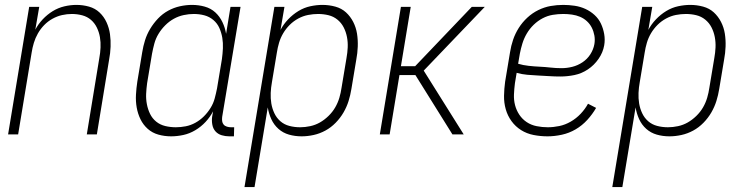

<svg xmlns="http://www.w3.org/2000/svg" viewBox="-20 -548 3040 783"><path d="M13 0 99 -520H140L124 -427Q136 -450 154.5 -469.5Q173 -489 195 -502.5Q217 -516 242 -522Q267 -528 292 -528Q318 -528 343 -521Q368 -514 386 -497Q404 -480 414.5 -457Q425 -434 428.5 -409Q432 -384 431 -357.5Q430 -331 425 -305L375 0H334L385 -311Q389 -332 390 -354Q391 -376 387.5 -396.5Q384 -417 375 -435.5Q366 -454 351 -467Q336 -480 315.5 -485.5Q295 -491 273 -491Q253 -491 233 -486.5Q213 -482 194 -471.5Q175 -461 160 -445.5Q145 -430 134.5 -411.5Q124 -393 118 -373Q112 -353 109 -333L54 0Z M678 8Q651 8 626 1Q601 -6 582.5 -22.5Q564 -39 553 -61.5Q542 -84 537.5 -109.5Q533 -135 534.5 -162Q536 -189 540 -215L560 -335Q564 -360 571.5 -384Q579 -408 592.5 -430.5Q606 -453 624.5 -472.5Q643 -492 666 -504.5Q689 -517 714 -522.5Q739 -528 763 -528Q790 -528 815 -521Q840 -514 858 -497.5Q876 -481 887 -458Q898 -435 902 -410L920 -520H961L886 -71Q885 -62 886 -54Q887 -46 892 -40Q897 -34 905.5 -31.5Q914 -29 922 -29H935L934 8H915Q899 8 884 3.5Q869 -1 859 -12Q849 -23 846 -39Q843 -55 845 -71L849 -94Q837 -71 818.5 -51Q800 -31 776.5 -17Q753 -3 727.5 2.5Q702 8 678 8ZM697 -29Q717 -29 737.5 -33Q758 -37 777 -47.5Q796 -58 811.5 -73.5Q827 -89 838.5 -107.5Q850 -126 855.5 -146.5Q861 -167 865 -187L885 -307Q888 -329 889 -351Q890 -373 886.5 -394Q883 -415 874.5 -434Q866 -453 850 -466.5Q834 -480 813.5 -485.5Q793 -491 770 -491Q750 -491 729 -486.5Q708 -482 689 -471.5Q670 -461 654 -445Q638 -429 626.5 -410Q615 -391 609.5 -370.5Q604 -350 600 -329L580 -209Q577 -187 576 -165.5Q575 -144 579 -123Q583 -102 592 -83.5Q601 -65 617 -52Q633 -39 654 -34Q675 -29 697 -29Z M977 215 1099 -520H1140L1124 -426Q1136 -449 1155 -469Q1174 -489 1197 -503Q1220 -517 1245.5 -522.5Q1271 -528 1295 -528Q1322 -528 1347.5 -521Q1373 -514 1391 -497.5Q1409 -481 1420.5 -458.5Q1432 -436 1436 -410.5Q1440 -385 1439 -358Q1438 -331 1433 -305L1413 -185Q1409 -160 1401.5 -136Q1394 -112 1381 -89.5Q1368 -67 1349 -47.5Q1330 -28 1307 -15.5Q1284 -3 1259 2.5Q1234 8 1210 8Q1183 8 1158.5 1Q1134 -6 1115.5 -22.5Q1097 -39 1086.5 -62Q1076 -85 1072 -110L1018 215ZM1204 -29Q1224 -29 1245 -33.5Q1266 -38 1284.5 -48.5Q1303 -59 1319.5 -75Q1336 -91 1347 -110Q1358 -129 1364 -149.5Q1370 -170 1373 -191L1393 -311Q1397 -333 1398 -354.5Q1399 -376 1395 -397Q1391 -418 1381.5 -436.5Q1372 -455 1356 -468Q1340 -481 1319.5 -486Q1299 -491 1277 -491Q1257 -491 1236.5 -487Q1216 -483 1196.5 -472.5Q1177 -462 1161.5 -446.5Q1146 -431 1135 -412.5Q1124 -394 1118 -373.5Q1112 -353 1109 -333L1089 -213Q1085 -191 1084 -169Q1083 -147 1086.5 -126Q1090 -105 1099 -86Q1108 -67 1123.5 -53.5Q1139 -40 1160 -34.5Q1181 -29 1204 -29Z M1529 0 1615 -520H1655L1615 -278H1673L1904 -520H1957L1708 -260L1871 0H1825L1674 -242H1609L1569 0Z M2213 8Q2184 8 2156 2.5Q2128 -3 2105 -17.5Q2082 -32 2066 -54Q2050 -76 2042.5 -102.5Q2035 -129 2035.5 -157.5Q2036 -186 2040 -215L2060 -335Q2064 -361 2072.5 -386Q2081 -411 2095.5 -434Q2110 -457 2130.5 -476Q2151 -495 2175.5 -507Q2200 -519 2225.5 -523.5Q2251 -528 2277 -528Q2300 -528 2323.5 -524.5Q2347 -521 2367.5 -511.5Q2388 -502 2404.5 -487Q2421 -472 2430.5 -452Q2440 -432 2444 -409Q2448 -386 2444 -363Q2439 -334 2421 -308Q2403 -282 2377.5 -265Q2352 -248 2323 -242Q2294 -236 2265 -236Q2242 -236 2219.5 -237.5Q2197 -239 2175 -240Q2153 -241 2130.5 -243Q2108 -245 2087 -251L2080 -209Q2077 -186 2076 -163Q2075 -140 2080.5 -119Q2086 -98 2098 -80Q2110 -62 2128 -50Q2146 -38 2168.5 -33.5Q2191 -29 2214 -29Q2237 -29 2261 -34Q2285 -39 2307.5 -52Q2330 -65 2348 -84Q2366 -103 2378 -125L2411 -108Q2396 -82 2375 -59Q2354 -36 2327.5 -20.5Q2301 -5 2271 1.5Q2241 8 2213 8ZM2270 -270Q2292 -270 2314 -275.5Q2336 -281 2355.5 -294Q2375 -307 2387.5 -326.5Q2400 -346 2404 -368Q2407 -386 2404 -403Q2401 -420 2393.5 -435Q2386 -450 2373.5 -461.5Q2361 -473 2345.5 -479.5Q2330 -486 2312.5 -488.5Q2295 -491 2277 -491Q2256 -491 2234.5 -487.5Q2213 -484 2193 -473.5Q2173 -463 2156.5 -447Q2140 -431 2128.5 -411.5Q2117 -392 2110.5 -371Q2104 -350 2100 -329L2093 -288Q2113 -282 2136 -279.5Q2159 -277 2181 -276Q2203 -275 2225 -272.5Q2247 -270 2270 -270Z M2477 215 2599 -520H2640L2624 -426Q2636 -449 2655 -469Q2674 -489 2697 -503Q2720 -517 2745.5 -522.5Q2771 -528 2795 -528Q2822 -528 2847.5 -521Q2873 -514 2891 -497.5Q2909 -481 2920.5 -458.5Q2932 -436 2936 -410.5Q2940 -385 2939 -358Q2938 -331 2933 -305L2913 -185Q2909 -160 2901.5 -136Q2894 -112 2881 -89.5Q2868 -67 2849 -47.5Q2830 -28 2807 -15.5Q2784 -3 2759 2.5Q2734 8 2710 8Q2683 8 2658.5 1Q2634 -6 2615.5 -22.5Q2597 -39 2586.5 -62Q2576 -85 2572 -110L2518 215ZM2704 -29Q2724 -29 2745 -33.5Q2766 -38 2784.5 -48.5Q2803 -59 2819.5 -75Q2836 -91 2847 -110Q2858 -129 2864 -149.5Q2870 -170 2873 -191L2893 -311Q2897 -333 2898 -354.5Q2899 -376 2895 -397Q2891 -418 2881.5 -436.5Q2872 -455 2856 -468Q2840 -481 2819.5 -486Q2799 -491 2777 -491Q2757 -491 2736.5 -487Q2716 -483 2696.5 -472.5Q2677 -462 2661.5 -446.5Q2646 -431 2635 -412.5Q2624 -394 2618 -373.5Q2612 -353 2609 -333L2589 -213Q2585 -191 2584 -169Q2583 -147 2586.5 -126Q2590 -105 2599 -86Q2608 -67 2623.5 -53.5Q2639 -40 2660 -34.5Q2681 -29 2704 -29Z"/></svg>

Font: Iosevka Curly Extralight
Style: Italic
Weight: 200
Italic angle: -9°
Monospace: yes
Designer: Belleve Invis
Foundry: Belleve Invis
Version: Version 22.1.2; ttfautohint (v1.8.4)